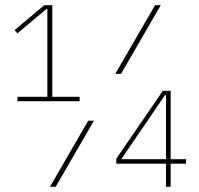

<svg xmlns="http://www.w3.org/2000/svg" viewBox="-20 -718 765 738"><path d="M47 -329V-346H162V-683H158L47 -590L36 -602L150 -698H181V-346H286V-329ZM423 -434 576 -698H598L445 -434ZM172 0 319 -254H341L194 0ZM618 0V-89H427V-108L606 -369H636V-106H695V-89H636V0ZM618 -352H614L446 -106H618Z"/></svg>

Font: IBM Plex Sans Condensed Thin
Style: Regular
Weight: 100
Width: 3
Designer: Mike Abbink, Paul van der Laan, Pieter van Rosmalen
Foundry: Bold Monday
Version: Version 1.3